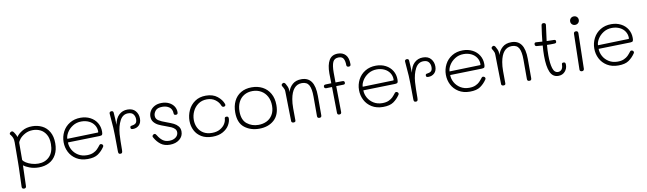

<svg xmlns="http://www.w3.org/2000/svg" viewBox="-47 -1437 7943 2358"><g transform="rotate(-10 3924.0 -258.0)"><path d="M581 -259Q581 -177 549.5 -118.5Q518 -60 461.5 -30.5Q405 -1 333 -1Q269 -1 217.5 -21Q166 -41 143 -60L141 14Q135 189 135 200Q133 224 108 224Q81 224 81 197Q87 51 89 -40L90 -102Q92 -232 92 -355Q92 -390 84 -411Q76 -432 59 -454Q58 -455 54.5 -458.5Q51 -462 51 -468Q51 -478 61 -486Q71 -494 81 -494Q90 -494 97 -487Q105 -479 118.5 -456.5Q132 -434 137 -414Q159 -450 211 -481.5Q263 -513 338 -513Q403 -513 458.5 -486Q514 -459 547.5 -401.5Q581 -344 581 -259ZM527 -259Q527 -332 499.5 -378Q472 -424 429.5 -444.5Q387 -465 338 -465Q283 -465 239 -441Q195 -417 170.5 -386Q146 -355 146 -337Q146 -208 145 -126Q154 -109 183 -90.5Q212 -72 252.5 -60Q293 -48 334 -48Q420 -48 473.5 -103Q527 -158 527 -259Z M684 -253Q684 -322 715 -382Q746 -442 804.5 -477.5Q863 -513 940 -513Q1007 -513 1060 -485.5Q1113 -458 1142.5 -409.5Q1172 -361 1172 -300Q1172 -272 1165.5 -262Q1159 -252 1134 -251L736 -241Q736 -193 761 -148Q786 -103 832 -74.5Q878 -46 940 -46Q987 -46 1019 -60.5Q1051 -75 1069.5 -93.5Q1088 -112 1113 -144Q1118 -151 1129 -151Q1139 -151 1147.5 -143.5Q1156 -136 1156 -126Q1156 -118 1149 -109Q1117 -62 1071 -30Q1025 2 941 2Q859 2 801 -34Q743 -70 713.5 -128Q684 -186 684 -253ZM1117 -297Q1122 -297 1123.5 -300Q1125 -303 1125 -310Q1125 -354 1101.5 -390Q1078 -426 1036 -446Q994 -466 942 -466Q881 -466 834 -436Q787 -406 761.5 -363.5Q736 -321 736 -286Z M1658 -377Q1658 -323 1627.5 -294Q1597 -265 1552 -265Q1536 -265 1529.5 -270Q1523 -275 1523 -287Q1523 -297 1527.5 -302Q1532 -307 1543 -308Q1573 -311 1591.5 -325Q1610 -339 1610 -377Q1610 -412 1590.5 -438.5Q1571 -465 1524 -465Q1458 -465 1422.5 -398Q1387 -331 1379 -231Q1374 -155 1374 -37Q1374 -11 1368.5 -1.5Q1363 8 1348 8Q1333 8 1327 0.5Q1321 -7 1321 -26L1319 -228Q1319 -308 1307 -436L1302 -501Q1301 -513 1309 -519.5Q1317 -526 1329 -526Q1341 -526 1347 -519Q1353 -512 1353 -502Q1358 -444 1361 -351Q1375 -431 1419 -471.5Q1463 -512 1525 -512Q1591 -512 1624.5 -472Q1658 -432 1658 -377Z M1779 -116Q1772 -128 1772 -133Q1772 -144 1783 -152.5Q1794 -161 1805 -159Q1810 -158 1816 -151.5Q1822 -145 1828 -135Q1853 -93 1885.5 -69Q1918 -45 1966 -45Q2016 -45 2047.5 -69.5Q2079 -94 2079 -131Q2079 -157 2062 -174.5Q2045 -192 2020 -203.5Q1995 -215 1951 -230Q1899 -248 1866.5 -264Q1834 -280 1811 -307.5Q1788 -335 1788 -377Q1788 -414 1807.5 -446.5Q1827 -479 1864 -499Q1901 -519 1953 -519Q2003 -519 2042.5 -500Q2082 -481 2104 -448Q2126 -415 2126 -375Q2126 -359 2120.5 -352Q2115 -345 2101 -345Q2087 -345 2081.5 -351Q2076 -357 2076 -367Q2074 -421 2039 -446Q2004 -471 1953 -471Q1892 -471 1867 -441Q1842 -411 1842 -378Q1842 -340 1874.5 -318.5Q1907 -297 1973 -274Q2026 -255 2057.5 -239.5Q2089 -224 2111 -197.5Q2133 -171 2133 -131Q2133 -72 2086 -34Q2039 4 1966 4Q1898 4 1853.5 -29Q1809 -62 1779 -116Z M2252 -242Q2252 -310 2280.5 -372.5Q2309 -435 2365.5 -474Q2422 -513 2502 -513Q2590 -513 2644.5 -469.5Q2699 -426 2718 -372Q2720 -368 2720 -361Q2720 -346 2702 -341Q2679 -336 2669 -361Q2654 -403 2611.5 -434.5Q2569 -466 2507 -466Q2445 -466 2399.5 -434Q2354 -402 2330 -351Q2306 -300 2306 -244Q2306 -191 2328 -146.5Q2350 -102 2393.5 -75.5Q2437 -49 2500 -49Q2560 -49 2601.5 -73Q2643 -97 2663 -130.5Q2683 -164 2684 -195Q2684 -204 2690 -209.5Q2696 -215 2707 -215Q2733 -215 2733 -190Q2733 -150 2707.5 -106Q2682 -62 2629 -32Q2576 -2 2498 -2Q2417 -2 2362 -35Q2307 -68 2279.5 -122.5Q2252 -177 2252 -242Z M2823 -247Q2823 -326 2852.5 -387Q2882 -448 2939 -482Q2996 -516 3075 -516Q3150 -516 3209 -485Q3268 -454 3302.5 -393.5Q3337 -333 3337 -249Q3337 -126 3265.5 -62.5Q3194 1 3080 1Q2973 1 2898 -57.5Q2823 -116 2823 -247ZM3283 -250Q3283 -316 3256.5 -365.5Q3230 -415 3183 -442Q3136 -469 3077 -469Q3017 -469 2971.5 -442Q2926 -415 2901.5 -365Q2877 -315 2877 -249Q2877 -143 2937 -95Q2997 -47 3079 -47Q3135 -47 3181 -69Q3227 -91 3255 -137Q3283 -183 3283 -250Z M3858 -271V-29Q3858 -2 3832 -2Q3804 -2 3804 -28V-272Q3804 -369 3779 -414.5Q3754 -460 3691 -460Q3573 -460 3542 -287Q3533 -238 3533 -176L3534 -22Q3534 -1 3508 -1Q3496 -1 3488.5 -7Q3481 -13 3481 -22Q3479 -154 3477 -221Q3474 -310 3474 -388Q3474 -409 3469.5 -421.5Q3465 -434 3457.5 -447Q3450 -460 3446 -466Q3443 -471 3443 -478Q3443 -487 3453 -494.5Q3463 -502 3472 -502Q3482 -502 3493 -487Q3505 -466 3514 -445.5Q3523 -425 3523 -401V-378Q3540 -434 3582 -471Q3624 -508 3694 -508Q3776 -508 3817 -449.5Q3858 -391 3858 -271Z M4320 -586Q4320 -572 4314 -565.5Q4308 -559 4294 -559Q4267 -559 4267 -584Q4267 -633 4251 -662.5Q4235 -692 4191 -692Q4137 -692 4118 -649.5Q4099 -607 4099 -518L4100 -396Q4129 -397 4188 -397Q4213 -397 4213 -373Q4213 -352 4190 -352L4146 -351Q4113 -351 4101 -350Q4105 -152 4105 -26Q4105 0 4079 0Q4053 0 4053 -25Q4052 -167 4048 -348Q4018 -348 4002 -347L3977 -346Q3951 -346 3951 -370Q3951 -392 3977 -393L4047 -395V-416Q4045 -496 4045 -518Q4045 -624 4079 -682Q4113 -740 4189 -740Q4250 -740 4285 -702Q4320 -664 4320 -586Z M4368 -253Q4368 -322 4399 -382Q4430 -442 4488.5 -477.5Q4547 -513 4624 -513Q4691 -513 4744 -485.5Q4797 -458 4826.5 -409.5Q4856 -361 4856 -300Q4856 -272 4849.5 -262Q4843 -252 4818 -251L4420 -241Q4420 -193 4445 -148Q4470 -103 4516 -74.5Q4562 -46 4624 -46Q4671 -46 4703 -60.5Q4735 -75 4753.5 -93.5Q4772 -112 4797 -144Q4802 -151 4813 -151Q4823 -151 4831.5 -143.5Q4840 -136 4840 -126Q4840 -118 4833 -109Q4801 -62 4755 -30Q4709 2 4625 2Q4543 2 4485 -34Q4427 -70 4397.5 -128Q4368 -186 4368 -253ZM4801 -297Q4806 -297 4807.5 -300Q4809 -303 4809 -310Q4809 -354 4785.5 -390Q4762 -426 4720 -446Q4678 -466 4626 -466Q4565 -466 4518 -436Q4471 -406 4445.5 -363.5Q4420 -321 4420 -286Z M5342 -377Q5342 -323 5311.5 -294Q5281 -265 5236 -265Q5220 -265 5213.5 -270Q5207 -275 5207 -287Q5207 -297 5211.5 -302Q5216 -307 5227 -308Q5257 -311 5275.5 -325Q5294 -339 5294 -377Q5294 -412 5274.5 -438.5Q5255 -465 5208 -465Q5142 -465 5106.5 -398Q5071 -331 5063 -231Q5058 -155 5058 -37Q5058 -11 5052.5 -1.5Q5047 8 5032 8Q5017 8 5011 0.5Q5005 -7 5005 -26L5003 -228Q5003 -308 4991 -436L4986 -501Q4985 -513 4993 -519.5Q5001 -526 5013 -526Q5025 -526 5031 -519Q5037 -512 5037 -502Q5042 -444 5045 -351Q5059 -431 5103 -471.5Q5147 -512 5209 -512Q5275 -512 5308.5 -472Q5342 -432 5342 -377Z M5451 -253Q5451 -322 5482 -382Q5513 -442 5571.5 -477.5Q5630 -513 5707 -513Q5774 -513 5827 -485.5Q5880 -458 5909.5 -409.5Q5939 -361 5939 -300Q5939 -272 5932.5 -262Q5926 -252 5901 -251L5503 -241Q5503 -193 5528 -148Q5553 -103 5599 -74.5Q5645 -46 5707 -46Q5754 -46 5786 -60.5Q5818 -75 5836.5 -93.5Q5855 -112 5880 -144Q5885 -151 5896 -151Q5906 -151 5914.5 -143.5Q5923 -136 5923 -126Q5923 -118 5916 -109Q5884 -62 5838 -30Q5792 2 5708 2Q5626 2 5568 -34Q5510 -70 5480.5 -128Q5451 -186 5451 -253ZM5884 -297Q5889 -297 5890.5 -300Q5892 -303 5892 -310Q5892 -354 5868.5 -390Q5845 -426 5803 -446Q5761 -466 5709 -466Q5648 -466 5601 -436Q5554 -406 5528.5 -363.5Q5503 -321 5503 -286Z M6476 -271V-29Q6476 -2 6450 -2Q6422 -2 6422 -28V-272Q6422 -369 6397 -414.5Q6372 -460 6309 -460Q6191 -460 6160 -287Q6151 -238 6151 -176L6152 -22Q6152 -1 6126 -1Q6114 -1 6106.5 -7Q6099 -13 6099 -22Q6097 -154 6095 -221Q6092 -310 6092 -388Q6092 -409 6087.5 -421.5Q6083 -434 6075.5 -447Q6068 -460 6064 -466Q6061 -471 6061 -478Q6061 -487 6071 -494.5Q6081 -502 6090 -502Q6100 -502 6111 -487Q6123 -466 6132 -445.5Q6141 -425 6141 -401V-378Q6158 -434 6200 -471Q6242 -508 6312 -508Q6394 -508 6435 -449.5Q6476 -391 6476 -271Z M6925 -118Q6925 -70 6893.5 -35Q6862 0 6811 0Q6740 0 6709.5 -70Q6679 -140 6679 -273Q6679 -335 6685 -401L6610 -407Q6589 -409 6589 -432Q6589 -444 6595.5 -450Q6602 -456 6614 -454Q6659 -450 6689 -449Q6696 -526 6714 -647Q6716 -659 6722 -664.5Q6728 -670 6741 -670Q6754 -670 6761.5 -663Q6769 -656 6768 -644Q6755 -556 6742 -446Q6808 -444 6833 -444Q6856 -444 6856 -423Q6856 -410 6850.5 -405Q6845 -400 6830 -399L6782 -398L6738 -399Q6732 -333 6732 -270Q6732 -169 6750.5 -108.5Q6769 -48 6815 -48Q6840 -48 6858 -66.5Q6876 -85 6877 -125Q6877 -138 6881 -144.5Q6885 -151 6900 -151Q6914 -151 6919.5 -144Q6925 -137 6925 -118Z M7068 -633Q7068 -656 7083.5 -671.5Q7099 -687 7123 -687Q7146 -687 7161 -672Q7176 -657 7176 -634Q7176 -611 7160 -596Q7144 -581 7121 -581Q7099 -581 7083.5 -596Q7068 -611 7068 -633ZM7078 -30 7088 -474Q7088 -502 7116 -502Q7143 -502 7143 -474L7133 -31Q7132 -19 7125 -12.5Q7118 -6 7106 -6Q7093 -6 7085.5 -12.5Q7078 -19 7078 -30Z M7302 -253Q7302 -322 7333 -382Q7364 -442 7422.5 -477.5Q7481 -513 7558 -513Q7625 -513 7678 -485.5Q7731 -458 7760.5 -409.5Q7790 -361 7790 -300Q7790 -272 7783.5 -262Q7777 -252 7752 -251L7354 -241Q7354 -193 7379 -148Q7404 -103 7450 -74.5Q7496 -46 7558 -46Q7605 -46 7637 -60.5Q7669 -75 7687.5 -93.5Q7706 -112 7731 -144Q7736 -151 7747 -151Q7757 -151 7765.5 -143.5Q7774 -136 7774 -126Q7774 -118 7767 -109Q7735 -62 7689 -30Q7643 2 7559 2Q7477 2 7419 -34Q7361 -70 7331.5 -128Q7302 -186 7302 -253ZM7735 -297Q7740 -297 7741.5 -300Q7743 -303 7743 -310Q7743 -354 7719.5 -390Q7696 -426 7654 -446Q7612 -466 7560 -466Q7499 -466 7452 -436Q7405 -406 7379.5 -363.5Q7354 -321 7354 -286Z"/></g></svg>

Font: Mali Light
Style: Regular
Weight: 300
Designer: Kitiyaporn Chalermlarp | Katatrad Aksorn Co.,Ltd.
Foundry: Cadson Demak Co.,Ltd.
Version: Version 1.000; ttfautohint (v1.6)